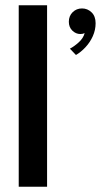

<svg xmlns="http://www.w3.org/2000/svg" viewBox="-20 -708 382 728"><path d="M268 -499.5 245 -523.5Q260 -531 278 -547Q296 -563 301 -582.5Q294.5 -579 284.5 -579Q267.5 -579 254.2 -592Q241 -605 241 -625.5Q241 -647.5 255.5 -661.8Q270 -676 291 -676Q312 -676 327.2 -661.2Q342.5 -646.5 342.5 -620Q342.5 -594.5 332 -571Q321.5 -547.5 304.2 -529Q287 -510.5 268 -499.5ZM158.5 0H51V-688H158.5Z"/></svg>

Font: League Spartan Thin Medium
Style: Regular
Weight: 500
Version: Version 2.002